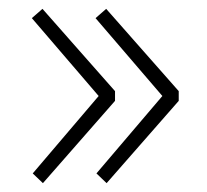

<svg xmlns="http://www.w3.org/2000/svg" viewBox="-20 -493 469 434"><path d="M220 -473 196 -452 347 -276 198 -101 221 -79 384 -265V-287ZM76 -473 52 -452 203 -276 54 -101 77 -79 240 -265V-287Z"/></svg>

Font: SSpoqa Han Sans Neo Thin
Style: Regular
Weight: 100
Designer: [Spoqa Han Sans Neo] Dong-huui Kim  Younghwa Kang  Yujin Lee  [Noto Sans] Ryoko NISHIZUKA  (kana & ideographs); Paul D. 
Foundry: Spoqa (http://www.spoqa-han-sans.com)
Version: Version 1.000